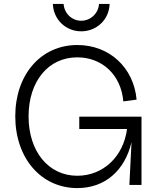

<svg xmlns="http://www.w3.org/2000/svg" viewBox="-20 -945 828 981"><path d="M375 16C517 16 618 -74 652 -219L641 0H703V-349H385V-286H629C611 -145 507 -47 375 -47C228 -47 126 -171 126 -350C126 -530 227 -652 375 -652C503 -652 599 -561 610 -427L678 -436C663 -600 539 -715 375 -715C189 -715 58 -564 58 -351C58 -137 190 16 375 16ZM395 -785C475 -785 538 -846 540 -925H486C483 -877 443 -839 395 -839C347 -839 308 -877 305 -925H250C253 -846 315 -785 395 -785Z"/></svg>

Font: Uncut Sans Book
Style: Regular
Weight: 350
Designer: Kasper Nordkvist
Foundry: UNCUT.wtf
Version: Version 1.304;Glyphs 3.2 (3246)